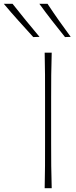

<svg xmlns="http://www.w3.org/2000/svg" viewBox="-127 -990 400 1010"><path d="M108 0Q109.5 -61 109.8 -117Q110 -173 110 -238V-475Q110 -540.5 109.8 -596.5Q109.5 -652.5 108 -713H145Q143 -652.5 142.5 -596.5Q142 -540.5 142 -475V-238Q142 -173 142.5 -117Q143 -61 145 0ZM48 -795Q8.5 -838.5 -30.5 -881.8Q-69.5 -925 -107 -970H-61Q-27 -926.5 8.8 -883Q44.5 -839.5 81 -796ZM215 -795Q180 -838.5 146.2 -881.8Q112.5 -925 80 -970H123Q151.5 -926.5 182.2 -883Q213 -839.5 245 -796Z"/></svg>

Font: Commissioner Flair Thin
Style: Regular
Weight: 100
Designer: Kostas Bartsokas
Foundry: Kostas Bartsokas
Version: Version 1.000; ttfautohint (v1.8.3)